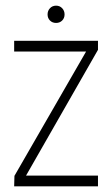

<svg xmlns="http://www.w3.org/2000/svg" viewBox="-20 -658 396 678"><path d="M178 -577Q165 -577 156.5 -585.5Q148 -594 148 -607Q148 -620 156.5 -629Q165 -638 178 -638Q191 -638 199.5 -629Q208 -620 208 -607Q208 -594 199.5 -585.5Q191 -577 178 -577ZM30 0 31 -37 284 -476H30V-514H326V-482L72 -38H326V0Z"/></svg>

Font: Stick No Bills ExtraLight
Style: Regular
Weight: 200
Designer: Kosala Senevirathne, Siva Puranthara, Lasantha Premarathna, Tharique Azeez
Foundry: mooniak
Version: Version 2.000